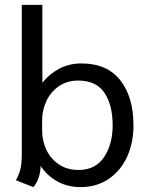

<svg xmlns="http://www.w3.org/2000/svg" viewBox="-20 -754 610 784"><path d="M45 -18Q57 -39 63 -62.5Q69 -86 69 -126V-734H153V-416Q180 -451 221 -473Q262 -495 312 -495Q417 -495 471 -426.5Q525 -358 525 -242Q525 -171 499 -114Q473 -57 424 -23.5Q375 10 309 10Q256 10 214.5 -13Q173 -36 146 -76Q145 -48 136.5 -25Q128 -2 116 10ZM440 -242Q440 -325 406.5 -375Q373 -425 299 -425Q254 -425 220.5 -402Q187 -379 169.5 -341.5Q152 -304 152 -263V-221Q152 -178 170 -141Q188 -104 221.5 -82Q255 -60 301 -60Q370 -60 405 -112.5Q440 -165 440 -242Z"/></svg>

Font: Niramit
Style: Regular
Weight: 400
Version: Version 1.000; ttfautohint (v1.6)